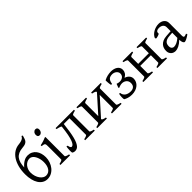

<svg xmlns="http://www.w3.org/2000/svg" viewBox="195 -1842 2957 2957"><g transform="rotate(-45 1674.0 -363.0)"><path d="M269 -408.2Q238.3 -408.2 212.4 -394.5Q186.5 -380.9 167.5 -357.9Q148.4 -335 137.7 -305.4Q127 -275.9 127 -244.6Q127 -198.7 139.4 -160.9Q151.9 -123 171.6 -95.9Q191.4 -68.8 215.8 -54Q240.2 -39.1 263.7 -39.1Q294.4 -39.1 317.6 -52.2Q340.8 -65.4 356.2 -88.6Q371.6 -111.8 379.2 -143.6Q386.7 -175.3 386.7 -212.4Q386.7 -251 377.7 -286.4Q368.7 -321.8 353 -348.9Q337.4 -376 315.9 -392.1Q294.4 -408.2 269 -408.2ZM312 -600.6Q258.3 -596.7 221.7 -579.6Q185.1 -562.5 161.9 -533Q138.7 -503.4 127.7 -461.7Q116.7 -419.9 113.8 -367.2Q137.7 -395.5 160.6 -413.8Q183.6 -432.1 204.6 -442.9Q225.6 -453.6 244.4 -457.8Q263.2 -461.9 278.8 -461.9Q324.7 -461.9 359.1 -444.6Q393.6 -427.2 416.5 -397.2Q439.5 -367.2 450.9 -327.4Q462.4 -287.6 462.4 -242.7Q462.4 -193.8 446.3 -147.5Q430.2 -101.1 401.4 -64.9Q372.6 -28.8 332.5 -7.1Q292.5 14.6 244.1 14.6Q196.8 14.6 160.4 -8.1Q124 -30.8 99.1 -70.3Q74.2 -109.9 61.5 -164.1Q48.8 -218.3 48.8 -281.7Q48.8 -370.1 68.1 -441.2Q87.4 -512.2 121.6 -563Q155.8 -613.8 202.6 -643.1Q249.5 -672.4 304.7 -677.7Q338.9 -681.2 360.1 -687.5Q381.3 -693.8 394.5 -702.1Q407.7 -710.4 414.8 -720.2Q421.9 -730 427.2 -739.7Q432.1 -737.8 437.3 -735.1Q442.4 -732.4 446.3 -730Q437.5 -698.2 429.7 -675Q421.9 -651.9 408.2 -636.2Q394.5 -620.6 372.3 -612.1Q350.1 -603.5 312 -600.6Z M535.6 0V-21Q568.8 -27.8 586.4 -35.9Q604 -43.9 604 -50.8V-327.1Q604 -352.1 603 -367.4Q602.1 -382.8 595.7 -391.4Q589.4 -399.9 575.4 -403.8Q561.5 -407.7 535.6 -410.2V-429.7Q550.8 -432.6 567.6 -436.8Q584.5 -440.9 601.1 -446Q617.7 -451.2 632.8 -457Q647.9 -462.9 660.6 -468.8H677.2V-50.8Q677.2 -44.9 693.6 -36.4Q710 -27.8 745.6 -21V0ZM691.9 -615.7Q691.9 -602.1 687.5 -589.8Q683.1 -577.6 675.5 -568.6Q668 -559.6 657.7 -554.2Q647.5 -548.8 635.3 -548.8Q613.3 -548.8 603.8 -561Q594.2 -573.2 594.2 -595.7Q594.2 -609.4 598.6 -621.6Q603 -633.8 610.8 -642.8Q618.7 -651.9 628.7 -657Q638.7 -662.1 650.4 -662.1Q691.9 -662.1 691.9 -615.7Z M1074.2 0V-21Q1106.4 -27.3 1124.5 -35.2Q1142.6 -43 1142.6 -49.8V-410.2H1018.6Q1009.3 -326.7 999 -263.2Q988.8 -199.7 976.8 -152.8Q964.8 -106 950.9 -75Q937 -43.9 920.9 -24.9Q904.8 -5.9 886.2 2Q867.7 9.8 845.7 9.8Q833.5 9.8 821.5 5.9Q809.6 2 799.8 -4.9Q797.9 -6.3 796.6 -14.2Q795.4 -22 794.9 -33.4Q794.4 -44.9 794.9 -58.8Q795.4 -72.8 796.4 -86.9Q797.4 -101.1 799.1 -114.3Q800.8 -127.4 803.2 -136.7L824.2 -131.3Q826.7 -113.8 830.8 -102.8Q835 -91.8 839.6 -85.2Q844.2 -78.6 848.9 -76.4Q853.5 -74.2 857.4 -74.2Q873.5 -74.7 888.9 -90.6Q904.3 -106.4 918.7 -144Q933.1 -181.6 945.6 -244.6Q958 -307.6 968.3 -403.3Q967.8 -406.2 960.9 -409.9Q954.1 -413.6 942.6 -417.7Q931.2 -421.9 916 -425.8Q900.9 -429.7 883.8 -433.1V-454.1H1284.2V-433.1Q1251 -426.3 1233.4 -418.2Q1215.8 -410.2 1215.8 -403.3V-50.8Q1215.8 -44.9 1232.2 -36.4Q1248.5 -27.8 1284.2 -21V0Z M1657.7 0V-21Q1690.9 -27.8 1708.5 -35.9Q1726.1 -43.9 1726.1 -50.8V-335L1479.5 -59.6V-50.8Q1479.5 -44.9 1495.8 -36.4Q1512.2 -27.8 1547.9 -21V0H1337.9V-21Q1371.1 -27.8 1388.7 -35.9Q1406.2 -43.9 1406.2 -50.8V-403.3Q1406.2 -409.2 1389.9 -417.7Q1373.5 -426.3 1337.9 -433.1V-454.1H1547.9V-433.1Q1514.6 -426.3 1497.1 -418.2Q1479.5 -410.2 1479.5 -403.3V-119.6L1726.1 -395.5V-403.3Q1726.1 -409.2 1709.7 -417.7Q1693.4 -426.3 1657.7 -433.1V-454.1H1867.7V-433.1Q1834.5 -426.3 1816.9 -418.2Q1799.3 -410.2 1799.3 -403.3V-50.8Q1799.3 -44.9 1815.7 -36.4Q1832 -27.8 1867.7 -21V0Z M2274.4 -142.1Q2274.4 -109.4 2260.7 -80.8Q2247.1 -52.2 2221.9 -31Q2196.8 -9.8 2161.1 2.4Q2125.5 14.6 2081.5 14.6Q2058.6 14.6 2038.8 11.5Q2019 8.3 2002.2 3.2Q1985.4 -2 1971.4 -8.3Q1957.5 -14.6 1946.3 -21Q1943.4 -23.4 1942.1 -35.9Q1940.9 -48.3 1941.2 -65.7Q1941.4 -83 1943.6 -102.5Q1945.8 -122.1 1949.7 -138.2L1970.7 -132.8Q1972.7 -107.9 1984.1 -89.4Q1995.6 -70.8 2013.4 -58.6Q2031.2 -46.4 2054.2 -40.3Q2077.1 -34.2 2102.5 -34.2Q2127.4 -34.2 2145 -40.8Q2162.6 -47.4 2174.1 -59.1Q2185.5 -70.8 2190.9 -87.4Q2196.3 -104 2196.3 -124.5Q2196.3 -149.9 2186.8 -168Q2177.2 -186 2162.1 -197.5Q2147 -209 2128.9 -214.4Q2110.8 -219.7 2094.2 -219.7Q2082 -219.7 2069.8 -217.5Q2057.6 -215.3 2047.1 -211.9Q2036.6 -208.5 2028.3 -205.1Q2020 -201.7 2015.6 -199.7L2006.8 -209.5L2030.8 -272.5Q2043.9 -267.1 2059.8 -263.9Q2075.7 -260.7 2090.3 -260.7Q2115.7 -260.7 2133.8 -268.1Q2151.9 -275.4 2163.1 -287.1Q2174.3 -298.8 2179.4 -313.2Q2184.6 -327.6 2184.6 -341.8Q2184.6 -359.9 2176.5 -375.2Q2168.5 -390.6 2154.8 -401.6Q2141.1 -412.6 2123.3 -418.7Q2105.5 -424.8 2085.9 -424.8Q2061 -424.8 2043.2 -418.9Q2025.4 -413.1 2012.9 -400.6Q2000.5 -388.2 1992.9 -368.7Q1985.4 -349.1 1981 -322.3L1960.4 -319.3Q1958 -324.2 1956.1 -334.5Q1954.1 -344.7 1952.6 -356.9Q1951.2 -369.1 1950.2 -381.8Q1949.2 -394.5 1948.7 -405.3Q1948.2 -416 1948.7 -423.1Q1949.2 -430.2 1950.2 -430.7Q1968.3 -440.9 1988.3 -448.2Q2008.3 -455.6 2028.3 -460.2Q2048.3 -464.8 2067.6 -466.8Q2086.9 -468.8 2104 -468.8Q2130.9 -468.8 2157.5 -462.4Q2184.1 -456.1 2205.3 -442.6Q2226.6 -429.2 2239.7 -408Q2252.9 -386.7 2252.9 -357.4Q2252.9 -325.2 2236.3 -298.1Q2219.7 -271 2183.1 -250.5Q2202.6 -244.6 2219.2 -234.9Q2235.8 -225.1 2248 -211.4Q2260.3 -197.8 2267.3 -180.2Q2274.4 -162.6 2274.4 -142.1Z M2647 0V-21Q2680.2 -27.8 2697.8 -35.9Q2715.3 -43.9 2715.3 -50.8V-210H2483.4V-50.8Q2483.4 -44.9 2499.8 -36.4Q2516.1 -27.8 2551.8 -21V0H2341.8V-21Q2375 -27.8 2392.6 -35.9Q2410.2 -43.9 2410.2 -50.8V-403.3Q2410.2 -409.2 2393.8 -417.7Q2377.4 -426.3 2341.8 -433.1V-454.1H2551.8V-433.1Q2518.6 -426.3 2501 -418.2Q2483.4 -410.2 2483.4 -403.3V-253.9H2715.3V-403.3Q2715.3 -409.2 2699 -417.7Q2682.6 -426.3 2647 -433.1V-454.1H2856.9V-433.1Q2823.7 -426.3 2806.2 -418.2Q2788.6 -410.2 2788.6 -403.3V-50.8Q2788.6 -44.9 2804.9 -36.4Q2821.3 -27.8 2856.9 -21V0Z M3060.5 -48.8Q3089.8 -48.8 3122.8 -63.7Q3155.8 -78.6 3192.9 -110.8V-222.7L3129.9 -218.3Q3092.3 -215.8 3068.6 -206.3Q3044.9 -196.8 3031.2 -182.4Q3017.6 -168 3012.7 -149.9Q3007.8 -131.8 3007.8 -111.8Q3007.8 -92.3 3013.7 -80.1Q3019.5 -67.9 3027.8 -60.8Q3036.1 -53.7 3045.2 -51.3Q3054.2 -48.8 3060.5 -48.8ZM3340.8 -40Q3299.3 -11.2 3272.2 1.7Q3245.1 14.6 3231.4 14.6Q3215.3 14.6 3204.6 -7.8Q3193.8 -30.3 3192.9 -69.8Q3170.9 -47.9 3148.9 -31.7Q3127 -15.6 3106 -5.4Q3085 4.9 3066.2 9.8Q3047.4 14.6 3031.7 14.6Q3014.2 14.6 2995.6 8.8Q2977.1 2.9 2962.2 -9.8Q2947.3 -22.5 2937.5 -42.5Q2927.7 -62.5 2927.7 -90.8Q2927.7 -119.6 2936.3 -147Q2944.8 -174.3 2964.4 -196Q2983.9 -217.8 3015.4 -232.2Q3046.9 -246.6 3092.8 -250L3192.9 -257.3V-342.8Q3192.9 -359.4 3186.8 -373.8Q3180.7 -388.2 3168.5 -398.7Q3156.2 -409.2 3138.2 -414.8Q3120.1 -420.4 3096.2 -419.9Q3064.5 -418.9 3048.8 -405.8Q3033.2 -392.6 3036.1 -363.3Q3036.6 -358.9 3026.1 -353.3Q3015.6 -347.7 3001.2 -343.3Q2986.8 -338.9 2972.9 -336.4Q2959 -334 2953.1 -335.4L2946.3 -354.5Q2955.6 -378.9 2975.3 -399.7Q2995.1 -420.4 3021.2 -435.8Q3047.4 -451.2 3078.1 -460Q3108.9 -468.8 3139.6 -468.8Q3166.5 -468.8 3189.5 -461.4Q3212.4 -454.1 3229.5 -440.4Q3246.6 -426.8 3256.3 -407Q3266.1 -387.2 3266.1 -362.3V-86.9Q3266.1 -66.4 3271.5 -57.6Q3276.9 -48.8 3285.6 -48.8Q3292.5 -48.8 3303.2 -51.3Q3314 -53.7 3333.5 -62Z"/></g></svg>

Font: Noto Serif Devanagari
Style: Regular
Weight: 400
Designer: Monotype Design Team
Foundry: Monotype Imaging Inc.
Version: Version 1.01